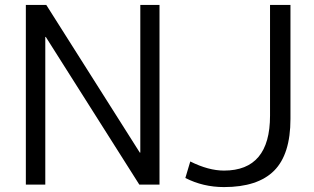

<svg xmlns="http://www.w3.org/2000/svg" viewBox="-20 -750 1275 780"><path d="M168 -730 548 -130H550V-730H628V0H546L166 -600H164V0H85V-730ZM753 -94Q827 -57 890 -57Q1077 -57 1077 -280V-730H1160V-267Q1160 -123 1093.5 -56.5Q1027 10 890 10Q805 10 733 -27Z"/></svg>

Font: M PLUS 1p
Style: Regular
Weight: 400
Version: Version 1.062